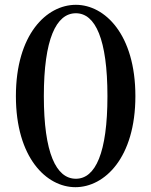

<svg xmlns="http://www.w3.org/2000/svg" viewBox="-20 -763 627 797"><path d="M293 14C414 14 542 -108 542 -364C542 -620 415 -743 295 -743C173 -743 46 -620 46 -364C46 -108 173 14 293 14ZM295 -21C213 -21 162 -128 162 -364C162 -600 213 -708 295 -708C376 -708 426 -600 426 -364C426 -128 376 -21 295 -21Z"/></svg>

Font: Shippori Mincho OTF SemiBold
Style: Regular
Weight: 600
Designer: FONTDASU
Foundry: FONTDASU / Google Inc. / but / Adobe
Version: Version 3.300;hotconv 1.0.109;makeotfexe 2.5.65596